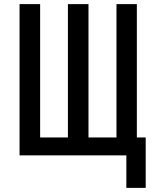

<svg xmlns="http://www.w3.org/2000/svg" viewBox="-20 -755 760 933"><path d="M594 158H688V-87H645V-735H546V-87H410V-735H310V-87H175V-735H75V0H594Z"/></svg>

Font: Iosevka Sparkle Medium
Style: Regular
Weight: 500
Designer: Belleve Invis
Foundry: Belleve Invis
Version: Version 4.5.0; ttfautohint (v1.8.3)